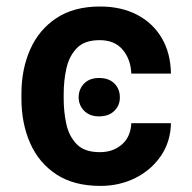

<svg xmlns="http://www.w3.org/2000/svg" viewBox="-20 -573 603 602"><path d="M226.6 -268.1Q226.9 -294 244 -311.3Q261 -328.5 290.5 -328.5Q321.4 -328.5 338.6 -311.3Q355.8 -294 355.8 -268.1Q356.2 -242.9 338.6 -225.5Q321 -208.1 290.5 -208.1Q261 -208.1 243.8 -225.7Q226.6 -243.3 226.6 -268.1ZM294.7 9.9Q211.6 9.9 156.6 -26.3Q101.6 -62.5 74.4 -124.5Q47.2 -186.4 47.2 -263.5V-279.1Q47.2 -355.8 74.6 -417.8Q101.9 -479.8 156.8 -516.2Q211.6 -552.6 294 -552.6Q360.1 -552.6 409.6 -526.8Q459.2 -501.1 487 -454Q514.9 -407 516 -342.3H391.7Q389.9 -387.1 364.7 -417.1Q339.5 -447.1 292.3 -447.1Q245 -447.1 220.9 -422.1Q196.7 -397 188.2 -358.5Q179.7 -320 179.7 -279.1V-263.5Q179.7 -222.3 188 -183.9Q196.4 -145.6 220.7 -120.7Q245 -95.9 293 -95.9Q334.5 -95.9 362.2 -120Q389.9 -144.2 391.7 -186.8H516Q514.9 -128.9 484.7 -84.5Q454.5 -40.1 404.7 -15.1Q354.8 9.9 294.7 9.9Z"/></svg>

Font: InterMG SemiBold
Style: Regular
Weight: 600
Designer: Rasmus Andersson
Foundry: rsms
Version: Version 3.019;December 26, 2023;FontCreator 15.0.0.2955 64-b